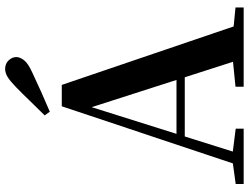

<svg xmlns="http://www.w3.org/2000/svg" viewBox="-136 -882 1017 786"><g transform="rotate(-90 373.0 -488.5)"><path d="M294.1 -814.5Q324.6 -844.9 353.8 -875.4Q382.9 -905.8 410.1 -932.2Q435.3 -956.6 451.8 -966.6Q468.4 -976.5 484.2 -976.5Q505.7 -976.5 519.3 -962.3Q532.9 -948.1 532.9 -930.5Q532.9 -916.4 520.3 -899.5Q507.7 -882.7 470.7 -865.9Q430.9 -846.9 390.6 -829Q350.3 -811.1 309.3 -793.6ZM13.2 0V-32.6L112.6 -46.3H131.1L239.8 -32.6V0ZM82.8 0 331.4 -744.6H418.9L672.2 0H527.6L316.7 -656.5H337.4L334.2 -642.5L132 0ZM193.5 -241.1 200.6 -275H517.8L524.9 -241.1ZM411.5 0V-33.4L546.7 -47H597.4L736 -33.4V0Z"/></g></svg>

Font: Noto Serif JP
Style: Regular
Weight: 200
Designer: Ryoko NISHIZUKA 西塚涼子 (kana & ideographs); Frank Grießhammer (Latin, Greek & Cyrillic); Wenlong ZHANG 张文龙 (bopomofo); San
Foundry: Adobe
Version: Version 2.001;hotconv 1.1.0;makeotfexe 2.6.0